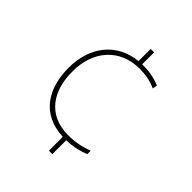

<svg xmlns="http://www.w3.org/2000/svg" viewBox="-204 -846 979 979"><g transform="rotate(45 285.0 -357.0)"><path d="M338 -638V-724H313V-636C170 -622 85 -511 85 -361C85 -211 155 -97 313 -90V10H338V-90C389 -91 433 -103 464 -116V-141C425 -125 376 -115 328 -115C176 -115 112 -225 112 -361C112 -509 201 -613 345 -613C383 -613 423 -607 463 -589L468 -614C428 -631 391 -638 338 -638Z"/></g></svg>

Font: Noto Sans Telugu Thin
Style: Regular
Weight: 100
Designer: Jelle Bosma - Monotype Design Team
Foundry: Monotype Imaging Inc.
Version: Version 2.005